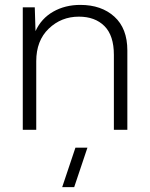

<svg xmlns="http://www.w3.org/2000/svg" viewBox="-20 -530 613 784"><path d="M308 -510Q394 -510 447 -462Q500 -414 500 -324V0H445V-306Q445 -385 406.5 -423.5Q368 -462 302 -462Q230 -462 179 -413Q128 -364 128 -280V0H73V-500H122L125 -403Q149 -455 197.5 -482.5Q246 -510 308 -510ZM234 234 288 73H337L283 234Z"/></svg>

Font: Human Sans Light
Style: Regular
Weight: 300
Designer: Tim Radville
Foundry: Continuum
Version: Version 1.000;FEAKit 1.0